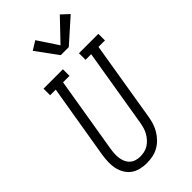

<svg xmlns="http://www.w3.org/2000/svg" viewBox="-298 -1052 1134 1134"><g transform="rotate(-45 269.5 -484.5)"><path d="M201 8Q174 8 148 1.5Q122 -5 101.5 -20Q81 -35 68 -57.5Q55 -80 49.5 -105.5Q44 -131 45 -158Q46 -185 50 -213L128 -680H81V-735H243V-680H189L110 -204Q107 -185 106 -166.5Q105 -148 107.5 -130.5Q110 -113 117 -97Q124 -81 136.5 -69.5Q149 -58 166 -52.5Q183 -47 202 -47Q219 -47 237 -51Q255 -55 270.5 -65Q286 -75 298.5 -89Q311 -103 320 -119Q329 -135 334 -152Q339 -169 342 -186L424 -680H377V-735H539V-680H485L402 -177Q398 -153 390.5 -129.5Q383 -106 369.5 -84Q356 -62 337.5 -43.5Q319 -25 296.5 -13Q274 -1 249.5 3.5Q225 8 201 8ZM293 -803 194 -938 249 -972 333 -845 459 -977 506 -933 360 -803Z"/></g></svg>

Font: Iosevka Slab Light
Style: Italic
Weight: 300
Italic angle: -9°
Monospace: yes
Designer: Belleve Invis
Foundry: Belleve Invis
Version: Version 11.1.1; ttfautohint (v1.8.3)